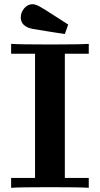

<svg xmlns="http://www.w3.org/2000/svg" viewBox="-20 -895 476 915"><path d="M33 0V-47H147V-639H33V-686Q74 -683 218 -683Q362 -683 403 -686V-639H289V-47H403V0Q362 -3 218 -3Q74 -3 33 0ZM79 -812Q79 -836 95.5 -855.5Q112 -875 135 -875Q148 -875 167 -865Q186 -855 249 -814Q283 -792 305 -778L289 -733Q269 -736 252 -738.5Q235 -741 204.5 -746Q174 -751 137 -757Q79 -768 79 -812Z"/></svg>

Font: CMU Serif
Style: Bold
Weight: 700
Version: Version 0.7.0